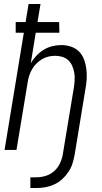

<svg xmlns="http://www.w3.org/2000/svg" viewBox="-20 -755 515 967"><path d="M133 192V138H163Q186 138 209.5 131Q233 124 251.5 108Q270 92 281 69.5Q292 47 296 24L352 -314Q355 -333 356 -352Q357 -371 354 -388.5Q351 -406 344 -422.5Q337 -439 324.5 -451Q312 -463 294.5 -468.5Q277 -474 258 -474Q241 -474 224 -470Q207 -466 191 -456.5Q175 -447 162 -433.5Q149 -420 140.5 -404.5Q132 -389 126.5 -372Q121 -355 119 -338L63 0H3L100 -590H59V-644H109L124 -735H184L169 -644H278L279 -590H160L135 -436Q146 -456 163 -474Q180 -492 200.5 -504.5Q221 -517 243.5 -522.5Q266 -528 289 -528Q314 -528 338 -520Q362 -512 378.5 -495Q395 -478 403.5 -455Q412 -432 415 -407Q418 -382 416.5 -356.5Q415 -331 410 -305L356 24Q352 46 345 68.5Q338 91 324.5 111Q311 131 293 147.5Q275 164 253 174Q231 184 208.5 188Q186 192 163 192Z"/></svg>

Font: Iosevka QP Light
Style: Italic
Weight: 300
Italic angle: -9°
Designer: Belleve Invis
Foundry: Belleve Invis
Version: Version 20.0.0; ttfautohint (v1.8.4)